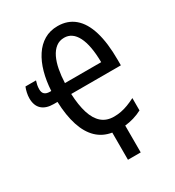

<svg xmlns="http://www.w3.org/2000/svg" viewBox="-215 -850 1067 1171"><g transform="rotate(-30 318.5 -264.5)"><path d="M373.5 -725.1Q443.4 -725.1 491.5 -684.3Q539.6 -643.6 564 -563Q588.4 -482.4 588.4 -362.3V-324.7H238.8Q242.2 -244.6 259.8 -188.7Q277.3 -132.8 311 -103.5Q344.7 -74.2 397 -74.2Q422.9 -74.2 447 -78.9Q471.2 -83.5 496.3 -93Q521.5 -102.5 549.3 -116.7V-29.8Q520.5 -14.6 490 -5.6Q459.5 3.4 427.7 6.8V195.8H337.9V4.4Q276.4 -5.4 233.9 -46.1Q191.4 -86.9 168.5 -157.2Q145.5 -227.5 142.1 -324.7H115.7Q62 -324.7 33.2 -351.1Q4.4 -377.4 4.4 -429.2Q4.4 -446.8 8.8 -467.3Q13.2 -487.8 20 -503.9H94.2Q89.8 -490.7 86.9 -476.3Q84 -461.9 84 -446.8Q84 -423.3 96.4 -412.4Q108.9 -401.4 133.3 -401.4H142.6Q146.5 -470.7 162.8 -529.5Q179.2 -588.4 208 -632.3Q236.8 -676.3 278.1 -700.7Q319.3 -725.1 373.5 -725.1ZM372.1 -643.6Q338.4 -643.6 314 -624.5Q289.6 -605.5 273.4 -572Q257.3 -538.6 249 -494.6Q240.7 -450.7 238.8 -401.4H494.1Q492.7 -520.5 461.2 -582Q429.7 -643.6 372.1 -643.6Z"/></g></svg>

Font: Open Sans Condensed Medium
Style: Regular
Weight: 500
Width: 3
Designer: Monotype Design Team
Foundry: Monotype Imaging Inc.
Version: Version 3.000